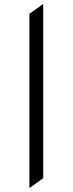

<svg xmlns="http://www.w3.org/2000/svg" viewBox="-20 -737 368 973"><path d="M129 216V-667L199 -717V166Z"/></svg>

Font: Wittgenstein
Style: Italic
Weight: 400
Italic angle: -11°
Designer: Jörg Drees
Foundry: Jörg Drees
Version: Version 1.500